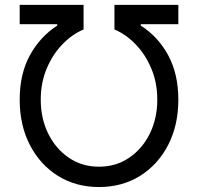

<svg xmlns="http://www.w3.org/2000/svg" viewBox="-20 -747 801 777"><path d="M380.7 9.9Q286.9 9.9 214.5 -35.3Q142 -80.6 100.9 -160.3Q59.7 -240.1 59.7 -343.8Q59.7 -447.1 100.5 -522.4Q141.3 -597.7 211.6 -643.5V-649.1H59.7V-727.3H318.2V-627.8Q271.3 -608 231.9 -566.9Q192.5 -525.9 168.7 -468.9Q144.9 -411.9 144.9 -343.8Q144.9 -267.8 175.1 -206.3Q205.3 -144.9 258.5 -108.7Q311.8 -72.4 380.7 -72.4Q449.6 -72.4 502.8 -108.7Q556.1 -144.9 586.3 -206.3Q616.5 -267.8 616.5 -343.8Q616.5 -411.9 592.7 -468.9Q568.9 -525.9 529.5 -566.9Q490.1 -608 443.2 -627.8V-727.3H701.7V-649.1H549.7V-643.5Q620 -598.7 660.9 -522.9Q701.7 -447.1 701.7 -343.8Q701.7 -240.1 660.5 -160.3Q619.3 -80.6 546.9 -35.3Q474.4 9.9 380.7 9.9Z"/></svg>

Font: Linik Sans
Style: Regular
Weight: 400
Designer: Rasmus Andersson (font), Marc Monis (original base), Kil Hyung-jin (Pretendard portions), Cristiano Sobral (main changes
Foundry: rsms
Version: Version 3.018;May 31, 2022;FontCreator 14.0.0.2814 64-bit; t